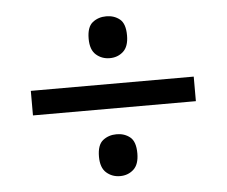

<svg xmlns="http://www.w3.org/2000/svg" viewBox="-41 -629 653 553"><g transform="rotate(-5 286.0 -352.0)"><path d="M50 -317V-388H521V-317ZM285 -121Q262 -121 245.5 -135.5Q229 -150 229 -182Q229 -216 245.5 -229Q262 -242 285 -242Q308 -242 324 -229Q340 -216 340 -182Q340 -150 324 -135.5Q308 -121 285 -121ZM285 -462Q262 -462 245.5 -476.5Q229 -491 229 -523Q229 -557 245.5 -570Q262 -583 285 -583Q308 -583 324 -570Q340 -557 340 -523Q340 -491 324 -476.5Q308 -462 285 -462Z"/></g></svg>

Font: Noto Sans Lisu
Style: Regular
Weight: 400
Designer: Monotype Design Team. David Williams.
Foundry: Monotype Imaging Inc.
Version: Version 2.102